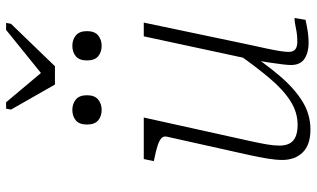

<svg xmlns="http://www.w3.org/2000/svg" viewBox="-224 -804 1037 629"><g transform="rotate(-90 294.5 -489.5)"><path d="M332 -828H392L531 -972L534 -988H511L349 -857H384L274 -988H253L250 -972ZM147 -189Q140 -157 136 -134Q132 -111 132 -92Q132 -73 139 -59.5Q146 -46 161.5 -39.5Q177 -33 200 -33Q241 -33 278 -56.5Q315 -80 352.5 -124.5Q390 -169 433 -230L443 -203Q402 -141 361.5 -93Q321 -45 278 -18Q235 9 185 9Q134 9 109.5 -16.5Q85 -42 85 -83Q85 -104 89.5 -131.5Q94 -159 101 -191L161 -460Q164 -472 156.5 -479Q149 -486 132.5 -491.5Q116 -497 91 -502L81 -504L88 -537H224ZM463 -194Q455 -158 449.5 -132Q444 -106 441.5 -89Q439 -72 439 -63Q439 -47 447.5 -40.5Q456 -34 472 -34Q496 -34 516 -38.5Q536 -43 550 -43L544 -7Q534 -5 521.5 -2.5Q509 0 495 1.5Q481 3 468 3Q437 3 416.5 -10.5Q396 -24 396 -55Q396 -64 398 -81Q400 -98 403.5 -121.5Q407 -145 412 -175L413 -179L490 -537H535ZM249 -675Q269 -675 283 -686.5Q297 -698 297 -723Q297 -748 283 -759.5Q269 -771 249 -771Q228 -771 214.5 -759.5Q201 -748 201 -723Q201 -698 214.5 -686.5Q228 -675 249 -675ZM459 -675Q479 -675 493 -686.5Q507 -698 507 -723Q507 -748 493 -759.5Q479 -771 459 -771Q438 -771 424.5 -759.5Q411 -748 411 -723Q411 -698 424.5 -686.5Q438 -675 459 -675Z"/></g></svg>

Font: Roboto Serif Thin
Style: Italic
Weight: 250
Italic angle: -10°
Version: Version 1.007